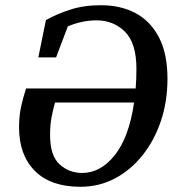

<svg xmlns="http://www.w3.org/2000/svg" viewBox="-20 -700 666 736"><path d="M288 16Q174 16 113.5 -45Q53 -106 53 -212Q53 -254 60.5 -289.5Q68 -325 80 -361H500Q503 -397 503 -436Q503 -535 459 -578.5Q415 -622 350 -622Q322 -622 294 -616Q266 -610 240 -599L195 -480H127L156 -623Q197 -646 249 -663Q301 -680 367 -680Q443 -680 500 -649.5Q557 -619 589.5 -556.5Q622 -494 622 -398Q622 -312 597 -237Q572 -162 526.5 -105Q481 -48 420.5 -16Q360 16 288 16ZM295 -37Q366 -37 420.5 -106Q475 -175 494 -307H191Q183 -279 177.5 -250Q172 -221 172 -182Q172 -103 208.5 -70Q245 -37 295 -37Z"/></svg>

Font: Source Serif Pro SemiBold
Style: Italic
Weight: 600
Italic angle: -12°
Designer: Frank Grießhammer
Foundry: Adobe Systems Incorporated
Version: Version 3.001;hotconv 1.0.111;makeotfexe 2.5.65597